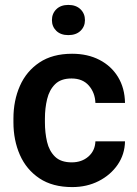

<svg xmlns="http://www.w3.org/2000/svg" viewBox="-20 -759 561 789"><path d="M274.9 -91.8Q315.9 -91.8 343.3 -115.7Q370.6 -139.6 372.1 -178.2H493.7Q492.7 -124.5 463.4 -82Q434.1 -39.6 385.5 -14.9Q336.9 9.8 276.9 9.8Q195.8 9.8 142.1 -26.1Q88.4 -62 61.8 -122.3Q35.2 -182.6 35.2 -256.3V-272Q35.2 -345.7 61.8 -406Q88.4 -466.3 142.1 -502.2Q195.8 -538.1 276.4 -538.1Q340.3 -538.1 388.9 -512.9Q437.5 -487.8 465.1 -442.4Q492.7 -397 493.7 -335.9H372.1Q370.6 -377.9 345.2 -407.2Q319.8 -436.5 273.9 -436.5Q230 -436.5 206.3 -412.8Q182.6 -389.2 173.6 -351.6Q164.6 -314 164.6 -272V-256.3Q164.6 -213.9 173.3 -176.3Q182.1 -138.7 206.1 -115.2Q230 -91.8 274.9 -91.8ZM193.4 -676.3Q193.4 -703.1 211.4 -720.9Q229.5 -738.8 260.7 -738.8Q292.5 -738.8 310.8 -720.9Q329.1 -703.1 329.1 -676.3Q329.1 -649.9 310.8 -632.3Q292.5 -614.7 260.7 -614.7Q229.5 -614.7 211.4 -632.3Q193.4 -649.9 193.4 -676.3Z"/></svg>

Font: Vazirmatn RD FD SemiBold
Style: Regular
Weight: 600
Designer: Saber Rastikerdar
Foundry: Saber Rastikerdar
Version: Version 33.003